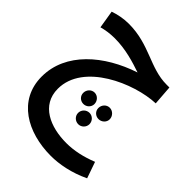

<svg xmlns="http://www.w3.org/2000/svg" viewBox="-240 -593 1112 1112"><g transform="rotate(45 315.5 -37.5)"><path d="M376 393C446 393 531 377 617 336L582 236C514 263 450 277 387 277C256 277 130 224 130 89C130 -121 421 -246 591 -252L582 -373H559C421 -373 327 -468 155 -468C112 -468 69 -459 35 -447L53 -337C81 -345 117 -351 157 -351C248 -351 328 -325 390 -304C184 -236 14 -91 14 105C14 298 184 393 376 393ZM297 47C322 47 343 27 343 2C343 -24 322 -46 297 -46C271 -46 251 -24 251 2C251 27 271 47 297 47ZM421 47C446 47 468 27 468 2C468 -24 446 -46 421 -46C395 -46 375 -24 375 2C375 27 395 47 421 47ZM359 151C384 151 405 130 405 105C405 79 384 58 359 58C333 58 312 79 312 105C312 130 333 151 359 151Z"/></g></svg>

Font: Noto Sans Arabic SemCond SemBd
Style: Regular
Weight: 600
Width: 4
Designer: Monotype Design Team, Nadine Chahine, Nizar Qandah and Khaled Hosny
Foundry: Monotype Imaging Inc.
Version: Version 2.012